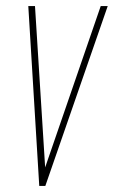

<svg xmlns="http://www.w3.org/2000/svg" viewBox="-20 -611 374 631"><path d="M109 0 73 -591H95L129 -51H125L311 -591H334L129 0Z"/></svg>

Font: Alumni Sans Thin
Style: Italic
Weight: 100
Italic angle: -8°
Designer: Robert E. Leuschke
Foundry: Robert E. Leuschke
Version: Version 1.016